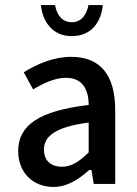

<svg xmlns="http://www.w3.org/2000/svg" viewBox="-20 -728 543 760"><path d="M192 12C245 12 290 -17 332 -54L333 -55H342L351 0H436V-292C436 -430 378 -503 262 -503C192 -503 128 -475 74 -442L111 -374C153 -399 196 -420 242 -420C307 -420 330 -372 331 -317V-312H327C136 -289 52 -233 52 -130C52 -45 110 12 192 12ZM325 -242 331 -243V-125L329 -123C294 -89 264 -68 225 -68C185 -68 154 -89 154 -136C154 -189 200 -225 325 -242ZM387 -708H330C324 -673 304 -640 264 -640C224 -640 204 -672 198 -708H142C148 -646 185 -585 264 -585C345 -585 381 -645 387 -708Z"/></svg>

Font: Falling Sky
Style: Light
Weight: 400
Designer: Paul D. Hunt
Foundry: Adobe Systems Incorporated
Version: Version 1.02